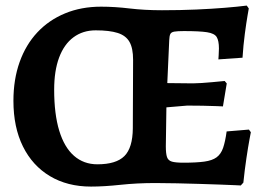

<svg xmlns="http://www.w3.org/2000/svg" viewBox="-20 -674 981 705"><path d="M314.2 11.1Q227.5 11.1 163.3 -27.3Q99.2 -65.6 64.2 -136.3Q29.3 -206.9 29.3 -303.8Q29.3 -382.3 52 -446Q74.7 -509.8 117.1 -555.1Q159.5 -600.4 218.9 -624.9Q278.3 -649.5 351.3 -649.5Q401.4 -649.5 456 -642.9Q510.6 -636.4 574.8 -636.4Q642.2 -636.4 700.8 -639Q759.4 -641.6 806.5 -645.5Q853.6 -649.4 886 -653.5L893.5 -643Q893.5 -643 889 -617.1Q884.5 -591.2 879 -549.9Q873.5 -508.6 870.5 -462.1L781.9 -455.9Q781.9 -455.9 782.9 -471Q783.9 -486.2 783.9 -496.2Q783.9 -524.6 775.6 -538.1Q767.3 -551.5 740 -555.7Q712.6 -559.9 655.2 -559.9Q631.3 -559.9 620 -557.9Q608.6 -555.9 605.3 -548.8Q602 -541.7 601.4 -526.4L594.3 -368.9L688.4 -367.9Q701 -367.9 720.4 -369.2Q739.7 -370.4 759.3 -372.3Q778.9 -374.1 791.9 -375.4Q805 -376.6 805 -376.6L812.6 -367.6L798.6 -283.3Q798.6 -283.3 776.4 -284.3Q754.3 -285.3 723.5 -285.8Q692.8 -286.3 667.6 -286.3L591 -279.8L588.9 -136.6Q588.9 -110 593.2 -97.3Q597.5 -84.6 611.1 -80.6Q624.6 -76.6 653.9 -76.6Q701.2 -76.6 730.2 -80.6Q759.2 -84.6 775.2 -96.3Q791.3 -108.1 799.2 -131Q807.1 -154 812.2 -191.4L894 -198.2L901.1 -188.6Q901.1 -188.6 896.1 -162.1Q891.1 -135.6 884.9 -93.8Q878.6 -51.9 873.6 -3.5L864.1 7Q864.1 7 843.7 6Q823.3 5 789.1 3.8Q755 2.5 713.5 1.3Q672 0.1 629.8 -0.9Q587.7 -1.9 550.6 -1.9Q483 -1.9 422.4 4.6Q361.7 11.1 314.2 11.1ZM337.5 -70.7Q406.5 -70.7 436.8 -101Q467.1 -131.3 467.7 -202.6L468.7 -454.4Q468.7 -497.2 455.4 -520.3Q442.2 -543.4 412.2 -553Q382.1 -562.6 331.3 -562.6Q284.2 -562.6 249.7 -537Q215.3 -511.5 197.1 -462.8Q178.9 -414.2 178.9 -344.4Q178.9 -255.3 197.5 -194.1Q216.2 -132.8 251.8 -101.8Q287.5 -70.7 337.5 -70.7Z"/></svg>

Font: Alegreya
Style: Regular
Weight: 400
Designer: Juan Pablo del Peral
Foundry: Huerta Tipografica
Version: Version 2.009